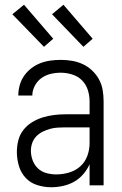

<svg xmlns="http://www.w3.org/2000/svg" viewBox="-20 -780 515 808"><path d="M195 8Q166 8 137 -1Q108 -10 88 -31.5Q68 -53 59.5 -82Q51 -111 51 -140Q51 -165 57 -189Q63 -213 78 -232.5Q93 -252 114 -265Q135 -278 158.5 -285.5Q182 -293 206.5 -296Q231 -299 255 -299H357V-354Q357 -378 349.5 -401.5Q342 -425 325 -442Q308 -459 284 -466.5Q260 -474 236 -474Q214 -474 193 -469Q172 -464 154.5 -451.5Q137 -439 126.5 -419Q116 -399 116 -378H57Q57 -400 63 -421.5Q69 -443 81.5 -461Q94 -479 111.5 -492.5Q129 -506 149.5 -514Q170 -522 192 -525Q214 -528 236 -528Q260 -528 283.5 -524Q307 -520 328.5 -510Q350 -500 367.5 -483.5Q385 -467 396.5 -446Q408 -425 412 -401.5Q416 -378 416 -354V0H357V-89Q347 -66 330 -46.5Q313 -27 291.5 -15Q270 -3 245 2.5Q220 8 195 8ZM217 -46Q244 -46 271 -54Q298 -62 318 -80Q338 -98 347.5 -124Q357 -150 357 -177V-244H255Q239 -244 222.5 -243Q206 -242 190 -237.5Q174 -233 159 -225.5Q144 -218 132.5 -206Q121 -194 115.5 -178Q110 -162 110 -146Q110 -125 117.5 -105Q125 -85 140 -71Q155 -57 175.5 -51.5Q196 -46 217 -46ZM331 -583 199 -720 247 -760 370 -617ZM165 -583 32 -720 81 -760 204 -617Z"/></svg>

Font: Iosevka QP Light
Style: Regular
Weight: 300
Designer: Belleve Invis
Foundry: Belleve Invis
Version: Version 20.0.0; ttfautohint (v1.8.4)